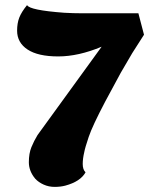

<svg xmlns="http://www.w3.org/2000/svg" viewBox="-20 -712 584 752"><path d="M378 -529Q287 -491 208 -491Q129 -491 88 -518Q47 -545 47 -592Q47 -621 55.5 -643Q64 -665 86 -692Q96 -672 232 -662Q268 -660 300 -660H522L544 -576L498 -504L453 -427L392 -314Q342 -219 327.5 -176Q313 -133 310 -116Q304 -91 304 -69.5Q304 -48 315 -37Q295 -1 236 15Q217 20 194 20Q171 20 151 11Q131 2 118 -12Q93 -42 93 -76.5Q93 -111 103 -135.5Q113 -160 127 -183Z"/></svg>

Font: Sansita One
Style: Regular
Weight: 400
Version: Version 1.002